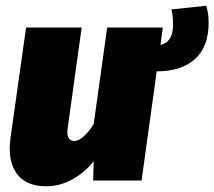

<svg xmlns="http://www.w3.org/2000/svg" viewBox="-20 -630 748 670"><path d="M708 -550Q708 -467 660.5 -424Q613 -381 527 -381V-382L474 0H305L307 -67Q273 -26 230.5 -3Q188 20 142 20Q78 20 46 -15Q14 -50 14 -112Q14 -130 17 -151L71 -534H265L217 -189Q215 -175 215 -170Q215 -138 240 -138Q254 -138 272 -154Q290 -170 307 -197L354 -534H548L540 -473Q563 -479 573.5 -497Q584 -515 584 -546Q584 -576 578 -597L700 -610Q701 -607 704.5 -590.5Q708 -574 708 -550Z"/></svg>

Font: FiraGO Heavy
Style: Italic
Weight: 900
Italic angle: -8°
Designer: bBox Type GmbH
Foundry: bBox Type GmbH
Version: Version 1.001